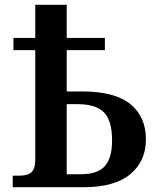

<svg xmlns="http://www.w3.org/2000/svg" viewBox="-20 -780 662 800"><path d="M33 -48H61Q95 -48 111 -62.5Q127 -77 127 -115V-571H36V-622H127V-760H258V-622H417V-571H258V-399H321Q459 -399 523.5 -346Q588 -293 588 -200Q588 -108 522.5 -54Q457 0 329 0H33ZM316 -54Q387 -54 417 -88Q447 -122 447 -195Q447 -277 413.5 -311.5Q380 -346 303 -346H258V-54Z"/></svg>

Font: Noto Serif SemiBold
Style: Regular
Weight: 600
Designer: Monotype Design Team
Foundry: Monotype Imaging Inc.
Version: Version 1.001